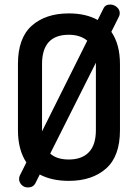

<svg xmlns="http://www.w3.org/2000/svg" viewBox="-20 -790 606 845"><path d="M59 -217V-508Q59 -623 120 -677Q181 -731 283 -731Q358 -731 410 -702L435 -752Q443 -770 465 -770Q481 -770 494 -759Q507 -748 507 -732Q507 -723 503 -716L470 -650Q508 -595 508 -508V-217Q508 -102 446.5 -48Q385 6 283 6Q208 6 155 -22L136 16Q126 35 103 35Q86 35 75 23.5Q64 12 64 -2Q64 -10 67 -17L96 -75Q59 -131 59 -217ZM165 -212 364 -611Q333 -637 283 -637Q165 -637 165 -508ZM201 -114Q230 -88 283 -88Q340 -88 371 -120Q402 -152 402 -217V-514Z"/></svg>

Font: TerminalDosisSemiBold
Style: Bold
Weight: 600
Designer: EdgarTolentino, PabloImpallari, IginoMarini
Foundry: EdgarTolentino, PabloImpallari, IginoMarini
Version: Version 1.006